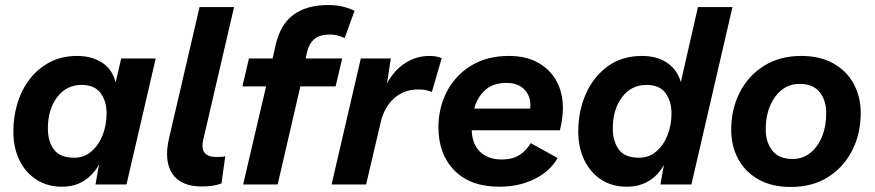

<svg xmlns="http://www.w3.org/2000/svg" viewBox="-20 -732 3471 762"><path d="M226 9Q168 9 124.5 -19Q81 -47 57 -96.5Q33 -146 33 -210Q33 -268 49 -321.5Q65 -375 97.5 -417.5Q130 -460 177.5 -485Q225 -510 287 -510Q342 -510 383.5 -484.5Q425 -459 439 -405L461 -500H598L482 0H359L373 -79Q351 -39 314 -15Q277 9 226 9ZM275 -106Q313 -106 342 -130.5Q371 -155 387 -195Q403 -235 403 -282Q403 -331 379 -363Q355 -395 304 -395Q243 -395 206.5 -346Q170 -297 170 -222Q170 -171 194 -138.5Q218 -106 275 -106Z M780 8Q698 8 664 -42.5Q630 -93 651 -184L772 -704H909L787 -179Q770 -109 839 -109Q851 -109 859 -109.5Q867 -110 874 -112L859 -4Q843 2 824.5 5Q806 8 780 8Z M945 0 1036 -389H942L968 -500H1062L1074 -554Q1093 -636 1145.5 -674Q1198 -712 1282 -712Q1317 -712 1343.5 -705Q1370 -698 1387 -689L1348 -581Q1337 -586 1321.5 -590.5Q1306 -595 1288 -595Q1251 -595 1229 -578Q1207 -561 1198 -523L1193 -500H1338L1312 -389H1172L1082 0Z M1296 0 1412 -500H1531L1516 -401Q1543 -452 1587 -481Q1631 -510 1685 -510Q1701 -510 1713 -507.5Q1725 -505 1733 -501L1694 -367Q1684 -371 1672 -374Q1660 -377 1641 -377Q1583 -377 1543.5 -341.5Q1504 -306 1490 -243L1433 0Z M1961 9Q1847 9 1783.5 -55.5Q1720 -120 1720 -227Q1720 -303 1753 -367.5Q1786 -432 1849 -471Q1912 -510 2000 -510Q2068 -510 2116 -483Q2164 -456 2189 -409.5Q2214 -363 2214 -304Q2214 -262 2202 -215H1852Q1854 -159 1886 -129Q1918 -99 1971 -99Q2013 -99 2041 -116.5Q2069 -134 2086 -164L2193 -105Q2164 -53 2102.5 -22Q2041 9 1961 9ZM1990 -403Q1937 -403 1905.5 -374.5Q1874 -346 1862 -301H2084Q2085 -307 2085 -314Q2085 -354 2059.5 -378.5Q2034 -403 1990 -403Z M2467 9Q2410 9 2367 -18.5Q2324 -46 2299.5 -95.5Q2275 -145 2275 -210Q2275 -291 2305 -359Q2335 -427 2391.5 -468.5Q2448 -510 2528 -510Q2588 -510 2628 -482.5Q2668 -455 2682 -406L2750 -704H2887L2724 0H2601L2615 -78Q2593 -37 2555.5 -14Q2518 9 2467 9ZM2517 -106Q2555 -106 2584 -130.5Q2613 -155 2629 -195Q2645 -235 2645 -282Q2645 -331 2621 -363Q2597 -395 2546 -395Q2485 -395 2448.5 -346Q2412 -297 2412 -222Q2412 -171 2436 -138.5Q2460 -106 2517 -106Z M3118 10Q3043 10 2990 -20Q2937 -50 2909.5 -101.5Q2882 -153 2882 -217Q2882 -299 2916 -365.5Q2950 -432 3012.5 -471Q3075 -510 3160 -510Q3235 -510 3288 -480Q3341 -450 3368.5 -398.5Q3396 -347 3396 -284Q3396 -201 3362 -134.5Q3328 -68 3266 -29Q3204 10 3118 10ZM3126 -101Q3165 -101 3195 -124.5Q3225 -148 3242 -189Q3259 -230 3259 -283Q3259 -334 3233 -366.5Q3207 -399 3153 -399Q3094 -399 3056.5 -348Q3019 -297 3019 -218Q3019 -167 3045.5 -134Q3072 -101 3126 -101Z"/></svg>

Font: Prodigy Sans SemiBold
Style: Italic
Weight: 600
Italic angle: -13°
Designer: Wei Huang
Foundry: Wei Huang
Version: Version 1.003; ttfautohint (v1.8.3)